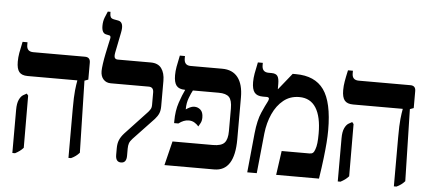

<svg xmlns="http://www.w3.org/2000/svg" viewBox="-55 -992 2529 1125"><g transform="rotate(5 1209.5 -430.0)"><path d="M381 7V-282Q381 -354 385 -390.5Q389 -427 393 -447V-450H101Q66 -450 51 -468.5Q36 -487 36 -529Q36 -554 40.5 -580.5Q45 -607 54 -647H83V-631Q83 -592 122 -592H426Q457 -592 457 -560V-460L435 -452L445 -29Q425 -6 396 7ZM51 7V-247Q51 -285 61 -306.5Q71 -328 85 -336L105 -347L114 -336L115 -29Q104 -17 93 -9Q82 -1 67 7Z M690 7Q658 7 658 -35V-74Q658 -102 666.5 -122.5Q675 -143 694 -164L824 -303Q834 -315 838 -323Q842 -331 842 -344V-418Q842 -450 813 -450H590Q563 -450 546.5 -468Q530 -486 530 -517Q530 -532 534 -560.5Q538 -589 544.5 -620.5Q551 -652 556.5 -677Q562 -702 564 -711Q567 -727 557 -729L538 -733Q512 -738 512 -781Q512 -808 520.5 -830Q529 -852 536 -867H552V-859Q552 -844 556.5 -836Q561 -828 575 -825L602 -820Q637 -813 624 -751L600 -631Q596 -609 601 -600.5Q606 -592 619 -592H813Q856 -592 876 -564.5Q896 -537 896 -491V-342Q896 -317 889 -300Q882 -283 866 -265L745 -137Q731 -122 726.5 -109Q722 -96 722 -77V-35Q722 7 690 7Z M945 0 980 -142H1218Q1267 -142 1285.5 -162.5Q1304 -183 1304 -231V-364Q1304 -413 1286 -431.5Q1268 -450 1225 -450H1073Q1064 -434 1052.5 -404Q1041 -374 1041 -339V-336Q1051 -343 1064 -349.5Q1077 -356 1090 -356Q1111 -356 1126.5 -342Q1142 -328 1142 -297Q1142 -277 1134.5 -263.5Q1127 -250 1123 -243Q1112 -256 1097.5 -264.5Q1083 -273 1064 -273Q1035 -273 1005 -250H980V-261Q980 -323 996.5 -371.5Q1013 -420 1027 -448V-450H1026Q991 -450 976 -469Q961 -488 961 -530Q961 -554 965.5 -580Q970 -606 979 -647H1009V-633Q1009 -592 1047 -592H1233Q1294 -592 1325.5 -551.5Q1357 -511 1357 -434V-188Q1357 0 1237 0Z M1432 0 1455 -232Q1463 -309 1483.5 -355.5Q1504 -402 1514 -420Q1521 -433 1521 -440Q1521 -450 1507 -450H1485Q1450 -450 1435 -469Q1420 -488 1420 -530Q1420 -554 1424.5 -580Q1429 -606 1438 -647H1467V-633Q1467 -592 1506 -592H1523Q1549 -592 1558.5 -578Q1568 -564 1568 -532V-502L1569 -501L1647 -598H1666Q1778 -598 1830.5 -525Q1883 -452 1883 -287Q1883 -252 1880 -213Q1877 -174 1871 -122.5Q1865 -71 1854 0H1602L1622 -142H1786Q1799 -142 1806 -148Q1813 -154 1818 -169Q1824 -185 1826.5 -207Q1829 -229 1829 -263Q1829 -362 1796 -414Q1763 -466 1698 -466Q1644 -466 1605 -434.5Q1566 -403 1542.5 -351Q1519 -299 1512 -236L1488 0Z M2295 7V-282Q2295 -354 2299 -390.5Q2303 -427 2307 -447V-450H2015Q1980 -450 1965 -468.5Q1950 -487 1950 -529Q1950 -554 1954.5 -580.5Q1959 -607 1968 -647H1997V-631Q1997 -592 2036 -592H2340Q2371 -592 2371 -560V-460L2349 -452L2359 -29Q2339 -6 2310 7ZM1965 7V-247Q1965 -285 1975 -306.5Q1985 -328 1999 -336L2019 -347L2028 -336L2029 -29Q2018 -17 2007 -9Q1996 -1 1981 7Z"/></g></svg>

Font: Noto Serif Hebrew Condensed
Style: Bold
Weight: 700
Width: 3
Designer: Monotype Design Team
Foundry: Monotype Imaging Inc.
Version: Version 2.004; ttfautohint (v1.8.4.7-5d5b)